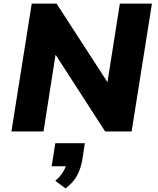

<svg xmlns="http://www.w3.org/2000/svg" viewBox="-20 -725 870 1059"><path d="M43 0 155 -705H292L572 -273H573L641 -705H818L706 0H560L288 -421H286L220 0ZM341 314 285 272Q313 249 329 221.5Q345 194 348 172L379 192H265L285 65H448L434 156Q426 204 405 243.5Q384 283 341 314Z"/></svg>

Font: Nunito Sans 7pt Black
Style: Italic
Weight: 900
Italic angle: -9°
Version: Version 3.101;gftools[0.9.27]